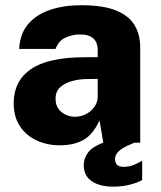

<svg xmlns="http://www.w3.org/2000/svg" viewBox="-20 -547 618 736"><path d="M209 10Q160.5 10 120.2 -8.8Q80 -27.5 56.2 -63.5Q32.5 -99.5 32.5 -151.5Q32.5 -236 97.8 -281.5Q163 -327 302 -327.5L354.5 -328V-354.5Q354.5 -385 337.2 -400.2Q320 -415.5 283 -415Q257.5 -414.5 231 -402.8Q204.5 -391 193 -359.5H53.5Q56.5 -418 88.2 -455Q120 -492 172.8 -509.5Q225.5 -527 291 -527Q375.5 -527 425 -506.8Q474.5 -486.5 496 -450.2Q517.5 -414 517.5 -365V0H376L361.5 -85.5Q336.5 -31 299.8 -10.5Q263 10 209 10ZM268 -99.5Q285 -99.5 300.5 -105.5Q316 -111.5 328 -122.2Q340 -133 347 -146Q354 -159 354.5 -174V-244.5L312.5 -244Q286.5 -244 258.8 -237Q231 -230 212 -213.8Q193 -197.5 193 -169Q193 -136.5 215.2 -118Q237.5 -99.5 268 -99.5ZM301 85Q301 59 319 35.8Q337 12.5 395 -7.5L512 -6Q458.5 13 439.8 28.5Q421 44 421 62.5Q421 77.5 428.8 85Q436.5 92.5 452.5 92.5Q475 92.5 492 85.5Q509 78.5 525 69V143Q511 152 480.5 160.2Q450 168.5 414.5 168.5Q362.5 168.5 331.8 147.8Q301 127 301 85Z"/></svg>

Font: Public Sans Thin ExtraBold
Style: Regular
Weight: 800
Version: Version 1.007